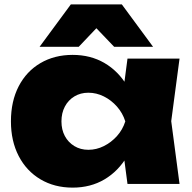

<svg xmlns="http://www.w3.org/2000/svg" viewBox="-20 -841 879 878"><path d="M563 0 536 -204 564 -286 536 -367 563 -573H801L763 -287L801 0ZM614 -286Q602 -195 561.5 -126.5Q521 -58 457.5 -20.5Q394 17 312 17Q229 17 165 -21Q101 -59 65.5 -127.5Q30 -196 30 -286Q30 -378 65.5 -446.5Q101 -515 165 -552.5Q229 -590 312 -590Q394 -590 457.5 -553Q521 -516 562 -447.5Q603 -379 614 -286ZM261 -286Q261 -248 276.5 -219Q292 -190 320 -173Q348 -156 384 -156Q421 -156 455 -173Q489 -190 515 -219Q541 -248 553 -286Q541 -324 515 -353.5Q489 -383 455 -400Q421 -417 384 -417Q348 -417 320 -400Q292 -383 276.5 -353.5Q261 -324 261 -286ZM304 -821H537L680 -627H502L367 -768H474L340 -627H161Z"/></svg>

Font: Unbounded ExtraBold
Style: Regular
Weight: 800
Designer: Luke Prowse, Jean-Baptiste Morizot, Fátima Lázaro, Florian Runge
Foundry: NaN
Version: Version 1.701;gftools[0.9.28.dev5+ged2979d]